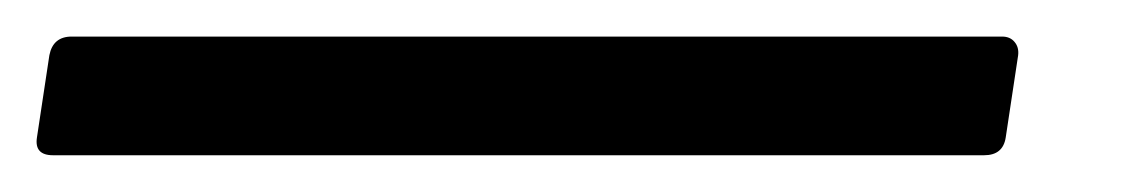

<svg xmlns="http://www.w3.org/2000/svg" viewBox="-69 43 618 105"><path d="M-40 127.9Q-50.3 127.9 -48.8 118.2L-42 73.2Q-40 63 -29.8 63H479Q483.4 63 485.8 65.9Q488.3 68.8 487.8 73.2L481 118.2Q479.5 127.9 469.2 127.9Z"/></svg>

Font: Sofia Sans
Style: Italic
Weight: 400
Italic angle: -9°
Designer: Botio Nikoltchev, Ani Petrova
Foundry: lettersoup
Version: Version 4.100